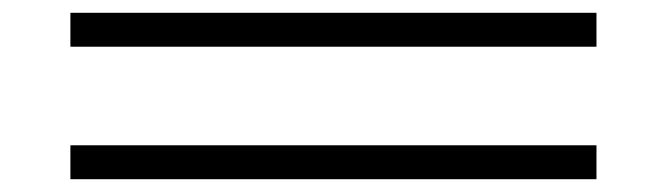

<svg xmlns="http://www.w3.org/2000/svg" viewBox="-20 -466 1040 300"><path d="M90 -393V-446H912V-393ZM90 -186V-239H912V-186Z"/></svg>

Font: Inconsolata UltraExpanded Light
Style: Regular
Weight: 300
Width: 9
Monospace: yes
Designer: Raph Levien, Cyreal, Brenton Simpson
Foundry: Raph Levien, Cyreal, Google
Version: Version 3.001; ttfautohint (v1.8.2.53-6de2)